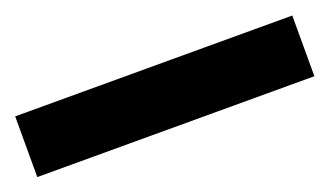

<svg xmlns="http://www.w3.org/2000/svg" viewBox="-32 -975 551 321"><g transform="rotate(-20 243.5 -814.0)"><path d="M490 -760H-3V-868H490Z"/></g></svg>

Font: Noto Sans Lao Condensed ExtraBold
Style: Regular
Weight: 800
Width: 3
Designer: Monotype Design Team
Foundry: Monotype Imaging Inc.
Version: Version 2.003; ttfautohint (v1.8.4.7-5d5b)